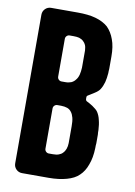

<svg xmlns="http://www.w3.org/2000/svg" viewBox="-89 -857 642 915"><g transform="rotate(10 232.0 -400.0)"><path d="M43 -759.8V-400.4V-40C43 -29.3 46.9 -19.5 54.7 -11.7C62.5 -3.9 72.3 0 83 0H211.9C246.1 0 274.4 -3.9 298.8 -10.7C323.2 -17.6 342.8 -27.3 357.4 -42C372.1 -55.7 383.8 -74.2 391.6 -96.7C400.4 -119.1 405.3 -146.5 406.2 -178.7C406.2 -186.5 406.2 -194.3 407.2 -201.2V-222.7V-243.2C406.2 -250 406.2 -257.8 406.2 -265.6C405.3 -283.2 403.3 -298.8 399.4 -313.5C396.5 -327.1 391.6 -338.9 384.8 -349.6C379.9 -357.4 370.1 -365.2 357.4 -374C344.7 -381.8 335 -387.7 328.1 -390.6C326.2 -391.6 325.2 -392.6 324.2 -394.5C323.2 -396.5 322.3 -398.4 322.3 -401.4V-410.2C322.3 -412.1 323.2 -414.1 324.2 -416C325.2 -417 326.2 -418 328.1 -418.9C335 -422.9 343.8 -428.7 356.4 -436.5C369.1 -444.3 377.9 -452.1 382.8 -460C389.6 -470.7 394.5 -482.4 398.4 -496.1C401.4 -508.8 404.3 -524.4 405.3 -541C405.3 -547.9 405.3 -553.7 406.2 -560.5V-579.1V-599.6V-621.1C406.2 -653.3 402.3 -680.7 393.6 -703.1C385.7 -725.6 374 -744.1 359.4 -758.8C343.8 -772.5 323.2 -783.2 298.8 -790C274.4 -796.9 245.1 -799.8 211.9 -799.8H83C72.3 -799.8 62.5 -795.9 54.7 -788.1C46.9 -780.3 43 -770.5 43 -759.8ZM192.4 -114.3C187.5 -114.3 182.6 -116.2 178.7 -120.1C174.8 -124 172.9 -128.9 172.9 -133.8V-329.1C172.9 -334 174.8 -338.9 178.7 -342.8C182.6 -346.7 187.5 -348.6 192.4 -348.6H210.9C222.7 -348.6 232.4 -346.7 241.2 -343.8C249 -340.8 255.9 -335.9 260.7 -329.1C266.6 -322.3 270.5 -312.5 273.4 -301.8C276.4 -290 277.3 -276.4 277.3 -259.8V-240.2V-220.7V-200.2V-179.7C277.3 -168.9 275.4 -160.2 272.5 -151.4C269.5 -143.6 265.6 -136.7 259.8 -130.9C254.9 -125 248 -121.1 240.2 -118.2C231.4 -115.2 222.7 -114.3 211.9 -114.3H192.4ZM192.4 -462.9C187.5 -462.9 182.6 -464.8 178.7 -468.8C174.8 -472.7 172.9 -477.5 172.9 -483.4V-666C172.9 -670.9 174.8 -675.8 178.7 -679.7C182.6 -683.6 187.5 -685.5 192.4 -685.5H211.9C222.7 -685.5 231.4 -684.6 239.3 -682.6C248 -679.7 254.9 -675.8 259.8 -670.9C265.6 -666 269.5 -660.2 272.5 -653.3C275.4 -646.5 276.4 -637.7 277.3 -627.9V-607.4V-586.9V-566.4V-544.9C276.4 -532.2 275.4 -520.5 272.5 -509.8C269.5 -499 265.6 -491.2 259.8 -484.4C254.9 -477.5 248 -471.7 239.3 -467.8C231.4 -464.8 222.7 -462.9 211.9 -462.9H192.4Z"/></g></svg>

Font: Yellow Ladder Regular
Style: Regular
Weight: 400
Designer: Zima Creative
Version: Version 2.002